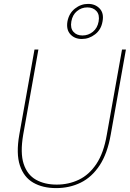

<svg xmlns="http://www.w3.org/2000/svg" viewBox="-20 -958 669 985"><path d="M79 -267 157 -704H177L99 -267Q83 -173 101.5 -117Q120 -61 164.5 -36Q209 -11 271 -11Q332 -11 384.5 -36Q437 -61 474.5 -117Q512 -173 528 -267L606 -704H626L548 -267Q531 -170 491 -109.5Q451 -49 394 -21Q337 7 268 7Q199 7 150.5 -21Q102 -49 82 -109.5Q62 -170 79 -267ZM326 -848Q334 -890 364.5 -914Q395 -938 432 -938Q469 -938 491.5 -914Q514 -890 506 -848Q499 -806 468 -782Q437 -758 400 -758Q363 -758 341 -782Q319 -806 326 -848ZM486 -848Q492 -882 475 -901Q458 -920 428 -920Q398 -920 375 -901Q352 -882 346 -848Q340 -814 356.5 -795Q373 -776 403 -776Q433 -776 456.5 -795Q480 -814 486 -848Z"/></svg>

Font: Poppins Variable
Style: Italic
Weight: 100
Italic angle: -10°
Designer: Jonny Pinhorn
Foundry: Indian Type Foundry
Version: Version 6.000